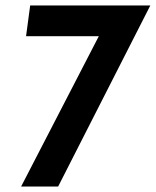

<svg xmlns="http://www.w3.org/2000/svg" viewBox="-20 -680 568 700"><path d="M528 -660 192 0H57L348 -563L389 -548H75L90 -660Z"/></svg>

Font: Josefin Sans Thin SemiBold
Style: Italic
Weight: 600
Italic angle: -7°
Version: Version 2.000